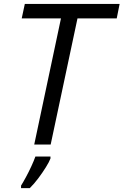

<svg xmlns="http://www.w3.org/2000/svg" viewBox="-20 -734 627 975"><path d="M153.8 0 289.6 -640.6H90.3L106 -713.9H587.4L572.8 -640.6H373.5L237.3 0ZM86.9 221.2V208.5Q97.7 191.4 111.8 165.3Q126 139.2 138.9 111.1Q151.9 83 159.7 61H236.3V70.8Q230 87.9 213.1 115Q196.3 142.1 174.8 170.9Q153.3 199.7 131.3 221.2Z"/></svg>

Font: Open Sans
Style: Italic
Weight: 400
Italic angle: -12°
Designer: Monotype Design Team
Foundry: Monotype Imaging Inc.
Version: Version 3.000; ttfautohint (v1.8.4)